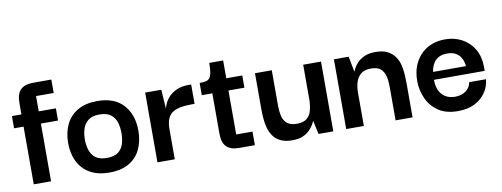

<svg xmlns="http://www.w3.org/2000/svg" viewBox="-53 -842 2911 1114"><g transform="rotate(-10 1402.5 -285.0)"><path d="M73 1V-478Q73 -532 97.5 -556Q122 -580 171 -580H279V-501H175V1ZM17 -339V-411H276V-339Z M518 10Q450 10 403.5 -17Q357 -44 334 -91.5Q311 -139 311 -200Q311 -262 334 -309.5Q357 -357 403.5 -384Q450 -411 519 -411Q620 -411 672.5 -353Q725 -295 725 -200Q725 -141 703 -93Q681 -45 635 -17.5Q589 10 518 10ZM518 -76Q563 -76 586.5 -95Q610 -114 618 -143.5Q626 -173 626 -203Q626 -235 618 -264Q610 -293 586.5 -312.5Q563 -332 518 -332Q474 -332 450.5 -312.5Q427 -293 418.5 -264Q410 -235 410 -203Q410 -173 418.5 -143.5Q427 -114 450.5 -95Q474 -76 518 -76Z M802 0V-411H897L905 -291L904 -203V0ZM904 -177 901 -268Q901 -289 909 -313.5Q917 -338 935.5 -360Q954 -382 984 -396.5Q1014 -411 1058 -411H1073V-297H1058Q1015 -297 985 -290.5Q955 -284 937.5 -270Q920 -256 912 -233Q904 -210 904 -177Z M1283 0Q1234 0 1209.5 -24Q1185 -48 1185 -102V-350H1280V-80H1376V0ZM1123 -339V-411Q1145 -411 1159 -414Q1173 -417 1181.5 -427Q1190 -437 1194 -458Q1198 -479 1198 -516H1280V-411H1374V-339Z M1596 10Q1553 10 1525.5 -4Q1498 -18 1482.5 -41Q1467 -64 1460 -92Q1453 -120 1451 -148.5Q1449 -177 1449 -201V-411H1548V-201Q1548 -170 1554 -142.5Q1560 -115 1579.5 -97.5Q1599 -80 1639 -80Q1678 -80 1698 -97.5Q1718 -115 1725 -142.5Q1732 -170 1733 -198V-411H1838V0H1751L1734 -78H1732Q1730 -72 1722 -58Q1714 -44 1698.5 -28Q1683 -12 1658 -1Q1633 10 1596 10Z M1914 0V-411H2001L2018 -322H2020Q2021 -325 2027.5 -338.5Q2034 -352 2049.5 -369Q2065 -386 2091.5 -398.5Q2118 -411 2158 -411Q2202 -411 2229.5 -396.5Q2257 -382 2273 -358.5Q2289 -335 2295.5 -306.5Q2302 -278 2303.5 -250Q2305 -222 2305 -199V0H2205V-200Q2205 -233 2198.5 -260Q2192 -287 2173.5 -304Q2155 -321 2116 -321Q2076 -321 2055 -302.5Q2034 -284 2026 -256Q2018 -228 2018 -196V0Z M2572 10Q2501 10 2456.5 -20.5Q2412 -51 2390.5 -99Q2369 -147 2368 -199Q2367 -261 2391.5 -309.5Q2416 -358 2461.5 -385.5Q2507 -413 2569 -413Q2624 -413 2668 -389Q2712 -365 2737.5 -322Q2763 -279 2764 -219Q2764 -217 2764 -207.5Q2764 -198 2764 -193H2465Q2465 -136 2493.5 -105.5Q2522 -75 2570 -75Q2608 -75 2633.5 -94Q2659 -113 2664 -144H2763Q2759 -101 2735 -66Q2711 -31 2670 -10.5Q2629 10 2572 10ZM2468 -239H2662Q2661 -246 2658 -261Q2655 -276 2645 -292Q2635 -308 2616 -319Q2597 -330 2567 -330Q2537 -330 2518 -320Q2499 -310 2489 -295Q2479 -280 2474 -265Q2469 -250 2468 -239Z"/></g></svg>

Font: Darker Grotesque
Style: Bold
Weight: 700
Designer: Gabriel Lam
Foundry: TypeRant
Version: Version 1.000;gftools[0.9.28]